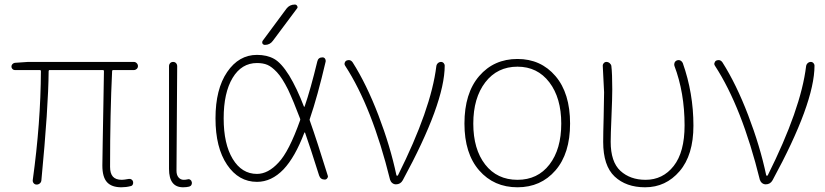

<svg xmlns="http://www.w3.org/2000/svg" viewBox="-20 -794 3555 827"><path d="M502.9 12.7Q460.9 12.7 440.9 -9.3Q420.9 -31.2 420.9 -81.1Q420.9 -112.3 422.4 -181.6Q423.8 -251 425.3 -342.8Q426.8 -434.6 427.7 -487.3Q427.7 -492.2 423.8 -492.2H193.4Q189.5 -492.2 189.5 -487.3Q188.5 -333 158.2 -16.6Q157.2 -8.8 151.4 -3.9Q145.5 1 137.7 1Q129.9 1 125 -4.9Q120.1 -10.7 121.1 -18.6Q155.3 -265.6 156.2 -487.3Q156.2 -492.2 151.4 -492.2H43.9Q38.1 -492.2 33.7 -496.6Q29.3 -501 29.3 -507.3Q29.3 -513.7 33.7 -518.1Q38.1 -522.5 43.9 -523.4L100.6 -527.3H556.6Q563.5 -527.3 568.8 -522Q574.2 -516.6 574.2 -509.3Q574.2 -502 568.8 -497.1Q563.5 -492.2 556.6 -492.2H467.8Q462.9 -492.2 462.9 -487.3Q454.1 -306.6 454.1 -75.2Q454.1 -46.9 466.3 -33.2Q478.5 -19.5 504.9 -19.5Q513.7 -19.5 535.2 -23.4Q541 -24.4 546.4 -21Q551.8 -17.6 553.2 -11.2Q554.7 -4.9 551.8 1Q548.8 6.8 542 7.8Q523.4 12.7 502.9 12.7Z M768.6 12.7Q708 12.7 708 -66.4V-508.8Q708 -516.6 712.9 -522Q717.8 -527.3 725.6 -527.3Q733.4 -527.3 738.3 -522Q743.2 -516.6 743.2 -508.8Q740.2 -83 740.2 -58.6Q740.2 -40 749 -29.8Q757.8 -19.5 771.5 -19.5Q779.3 -19.5 788.1 -21.5Q793.9 -23.4 799.3 -20Q804.7 -16.6 805.7 -10.7Q806.6 -8.8 806.6 -6.8Q806.6 -2 804.7 2Q801.8 7.8 794.9 9.8Q783.2 12.7 768.6 12.7Z M1293.9 -222.7Q1293.9 -223.6 1293 -223.6Q1292 -223.6 1291 -222.7Q1251 -117.2 1201.2 -64.5Q1149.4 -10.7 1086.9 -10.7Q1007.8 -10.7 958 -84.5Q908.2 -158.2 908.2 -284.2Q908.2 -410.2 958.5 -483.9Q1008.8 -557.6 1086.9 -557.6Q1129.9 -557.6 1160.6 -540.5Q1191.4 -523.4 1225.6 -468.8Q1258.8 -414.1 1289.1 -335Q1290 -334 1291 -334Q1292 -334 1292 -335Q1317.4 -408.2 1346.7 -529.3Q1350.6 -546.9 1369.1 -546.9Q1376 -546.9 1379.9 -541.5Q1383.8 -536.1 1382.8 -529.3Q1347.7 -378.9 1314.5 -282.2Q1312.5 -278.3 1314.5 -274.4Q1345.7 -186.5 1391.6 -38.1Q1392.6 -36.1 1392.6 -34.2Q1392.6 -30.3 1389.6 -26.4Q1385.7 -20.5 1378.9 -20.5Q1360.4 -20.5 1354.5 -38.1Q1314.5 -165 1293.9 -222.7ZM1272.5 -275.4Q1273.4 -277.3 1273.4 -279.3Q1273.4 -281.2 1272.5 -283.2Q1244.1 -358.4 1220.7 -408.2Q1195.3 -459 1172.9 -482.9Q1150.4 -506.8 1131.8 -514.6Q1113.3 -522.5 1086.9 -522.5Q1020.5 -522.5 981.9 -458.5Q943.4 -394.5 943.4 -284.2Q943.4 -173.8 982.4 -109.4Q1021.5 -44.9 1086.9 -44.9Q1134.8 -44.9 1179.7 -93.8Q1224.6 -140.6 1272.5 -275.4ZM1155.3 -618.2Q1142.6 -600.6 1121.1 -600.6Q1114.3 -600.6 1110.4 -606.4Q1109.4 -609.4 1109.4 -611.3Q1109.4 -615.2 1111.3 -618.2L1213.9 -756.8Q1227.5 -774.4 1250 -774.4Q1256.8 -774.4 1259.8 -768.6Q1261.7 -765.6 1261.7 -762.7Q1261.7 -759.8 1258.8 -756.8Z M1714.8 -17.6Q1705.1 0 1685.5 0Q1676.8 0 1669.9 -5.4Q1663.1 -10.7 1660.2 -19.5Q1583 -332 1466.8 -510.7Q1463.9 -514.6 1463.9 -519.5Q1463.9 -521.5 1464.8 -523.4Q1466.8 -530.3 1472.7 -533.2Q1478.5 -535.2 1482.4 -535.2Q1492.2 -535.2 1499 -525.4Q1558.6 -431.6 1609.9 -297.9Q1661.1 -164.1 1687.5 -39.1Q1688.5 -37.1 1690.9 -37.1Q1693.4 -37.1 1694.3 -39.1Q1836.9 -324.2 1859.4 -508.8Q1860.4 -516.6 1866.2 -522Q1872.1 -527.3 1879.9 -527.3Q1886.7 -527.3 1891.6 -521.5Q1895.5 -516.6 1895.5 -511.7Q1895.5 -349.6 1714.8 -17.6Z M2209 12.7Q2107.4 12.7 2043.9 -60.1Q1980.5 -132.8 1980.5 -261.7Q1980.5 -392.6 2043.9 -466.3Q2107.4 -540 2209 -540Q2309.6 -540 2372.6 -466.3Q2435.5 -392.6 2435.5 -261.7Q2435.5 -132.8 2372.6 -60.1Q2309.6 12.7 2209 12.7ZM2209 -19.5Q2295.9 -19.5 2346.7 -85.4Q2397.5 -151.4 2397.5 -261.7Q2397.5 -372.1 2346.2 -439.5Q2294.9 -506.8 2209 -506.8Q2122.1 -506.8 2070.3 -439.5Q2018.6 -372.1 2018.6 -261.7Q2018.6 -151.4 2069.8 -85.4Q2121.1 -19.5 2209 -19.5Z M2758.8 12.7Q2676.8 12.7 2627.4 -33.7Q2578.1 -80.1 2578.1 -182.6Q2578.1 -218.8 2580.1 -289.6Q2582 -360.4 2582 -396.5L2576.2 -511.7Q2576.2 -516.6 2580.1 -521.5Q2585 -527.3 2591.8 -527.3Q2599.6 -527.3 2606 -522Q2612.3 -516.6 2613.3 -509.8Q2617.2 -477.5 2617.2 -409.2Q2617.2 -372.1 2613.8 -292.5Q2610.4 -212.9 2610.4 -183.6Q2610.4 -96.7 2652.3 -58.1Q2694.3 -19.5 2760.7 -19.5Q2835 -19.5 2881.8 -79.1Q2928.7 -138.7 2928.7 -253.9Q2928.7 -394.5 2884.8 -510.7Q2882.8 -517.6 2885.7 -524.4Q2888.7 -531.2 2896.5 -534.2Q2899.4 -535.2 2902.3 -535.2Q2907.2 -535.2 2911.1 -533.2Q2918 -529.3 2920.9 -522.5Q2966.8 -392.6 2966.8 -252.9Q2966.8 -126 2907.2 -56.6Q2847.7 12.7 2758.8 12.7Z M3307.6 -17.6Q3297.9 0 3278.3 0Q3269.5 0 3262.7 -5.4Q3255.9 -10.7 3252.9 -19.5Q3175.8 -332 3059.6 -510.7Q3056.6 -514.6 3056.6 -519.5Q3056.6 -521.5 3057.6 -523.4Q3059.6 -530.3 3065.4 -533.2Q3071.3 -535.2 3075.2 -535.2Q3085 -535.2 3091.8 -525.4Q3151.4 -431.6 3202.6 -297.9Q3253.9 -164.1 3280.3 -39.1Q3281.2 -37.1 3283.7 -37.1Q3286.1 -37.1 3287.1 -39.1Q3429.7 -324.2 3452.1 -508.8Q3453.1 -516.6 3459 -522Q3464.8 -527.3 3472.7 -527.3Q3479.5 -527.3 3484.4 -521.5Q3488.3 -516.6 3488.3 -511.7Q3488.3 -349.6 3307.6 -17.6Z"/></svg>

Font: Gen Jyuu Gothic ExtraLight
Style: Regular
Weight: 100
Designer: [Source Han Sans]
Ryoko NISHIZUKA  (kana & ideographs); Paul D. Hunt (Latin, Greek & Cyrillic); Wenlong ZHANG  (bopomofo
Version: Version 1.002.20150607